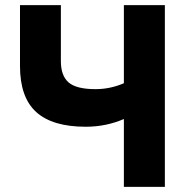

<svg xmlns="http://www.w3.org/2000/svg" viewBox="-20 -730 732 750"><path d="M463.9 0V-265.1Q394 -234.9 314.9 -234.9Q185.1 -234.9 121.6 -292.2Q58.1 -349.6 58.1 -472.2V-710H217.8V-491.2Q217.8 -434.1 248 -408Q278.3 -381.8 353 -381.8Q410.2 -381.8 463.9 -404.8V-710H624V0Z"/></svg>

Font: Rawline ExtraBold
Style: Regular
Weight: 800
Designer: Matt McInerney, Pablo Impallari, Rodrigo Fuenzalida
Foundry: Matt McInerney, Pablo Impallari, Rodrigo Fuenzalida
Version: Version 4.020;PS 004.020;hotconv 1.0.88;makeotf.lib2.5.64775